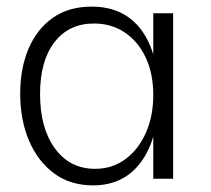

<svg xmlns="http://www.w3.org/2000/svg" viewBox="-20 -540 636 580"><path d="M261 20Q192 20 143 -16.5Q94 -53 67.5 -115.5Q41 -178 41 -257Q41 -334 66.5 -393.5Q92 -453 140 -486.5Q188 -520 257 -520Q354 -520 406.5 -450Q459 -380 459 -252Q459 -124 407 -52Q355 20 261 20ZM267 -30Q319 -30 358.5 -59Q398 -88 420.5 -138.5Q443 -189 443 -253Q443 -317 420.5 -365.5Q398 -414 357.5 -441.5Q317 -469 264 -469Q188 -469 144.5 -412.5Q101 -356 101 -256Q101 -153 146 -91.5Q191 -30 267 -30ZM443 0V-500H503V0Z"/></svg>

Font: Moderustic Light
Style: Regular
Weight: 300
Designer: Tural Alisoy
Foundry: TAFT Foundry
Version: Version 2.120